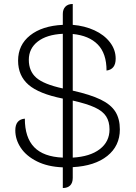

<svg xmlns="http://www.w3.org/2000/svg" viewBox="-20 -833 683 966"><path d="M346 8V62Q346 87 333 100Q320 113 296 113V9Q220 6 166 -21Q112 -48 84.5 -89.5Q57 -131 57 -177Q57 -232 105 -236Q105 -141 152 -92.5Q199 -44 296 -40V-337Q176 -361 123.5 -406.5Q71 -452 71 -528Q71 -607 131.5 -655Q192 -703 296 -708V-763Q296 -786 309 -799.5Q322 -813 346 -813V-708Q406 -703 455 -680.5Q504 -658 533 -620.5Q562 -583 562 -538Q562 -484 516 -478Q516 -564 472 -609Q428 -654 346 -662V-377Q435 -357 486.5 -332Q538 -307 560.5 -271Q583 -235 583 -182Q583 -99 520 -48.5Q457 2 346 8ZM296 -388V-663Q215 -659 170 -624Q125 -589 125 -532Q125 -475 162.5 -442Q200 -409 296 -388ZM531 -182Q531 -221 514 -247.5Q497 -274 457 -292.5Q417 -311 346 -327V-40Q433 -45 482 -82.5Q531 -120 531 -182Z"/></svg>

Font: K2D Thin
Style: Regular
Weight: 100
Designer: Katatrad Aksorn Co.,Ltd.
Foundry: Cadson Demak Co.,Ltd.
Version: Version 1.000; ttfautohint (v1.6)